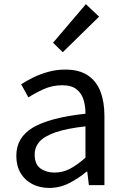

<svg xmlns="http://www.w3.org/2000/svg" viewBox="-20 -892 603 925"><path d="M217.2 13.4Q171.9 13.4 136.1 -4.9Q100.2 -23.2 79.4 -57.9Q58.6 -92.5 58.6 -141.3Q58.6 -230.1 138.5 -277.5Q218.3 -325 391.7 -344.2Q392.1 -379.4 382.8 -410.5Q373.5 -441.7 349.2 -461.5Q324.9 -481.3 280 -481.3Q232.6 -481.3 191.1 -462.8Q149.7 -444.3 117 -422.7L81.9 -486Q107 -502.3 139.8 -518.5Q172.6 -534.7 211.9 -545.7Q251.1 -556.8 294.5 -556.8Q361.2 -556.8 402.8 -529.1Q444.3 -501.4 463.7 -451.5Q483.1 -401.6 483.1 -334V0H408.2L400.5 -64.9H396.7Q358.6 -32.7 313.3 -9.7Q267.9 13.4 217.2 13.4ZM242.8 -60.6Q282 -60.6 317.3 -79Q352.5 -97.4 391.7 -132.4V-283.2Q300.7 -273.1 246.8 -254.3Q193 -235.5 170 -209.1Q147.1 -182.6 147.1 -147.4Q147.1 -100.4 174.9 -80.5Q202.6 -60.6 242.8 -60.6ZM282.4 -640.4 235.6 -686.1 393.7 -871.9 457.4 -811.8Z"/></svg>

Font: Noto Sans SC Thin
Style: Regular
Weight: 100
Designer: Ryoko NISHIZUKA 西塚涼子 (kana, bopomofo & ideographs); Paul D. Hunt (Latin, Greek & Cyrillic); Sandoll Communications 산돌커뮤니
Foundry: Adobe
Version: Version 2.004-H2;hotconv 1.0.118;makeotfexe 2.5.65603